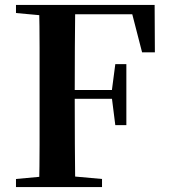

<svg xmlns="http://www.w3.org/2000/svg" viewBox="-20 -761 688 781"><path d="M45 0V-33L198 -47H239L395 -33V0ZM139 0Q141 -85 141 -171.5Q141 -258 141 -346V-394Q141 -481 141 -567.5Q141 -654 139 -741H286Q285 -656 284.5 -568Q284 -480 284 -387V-359Q284 -263 284.5 -175Q285 -87 286 0ZM213 -359V-395H461V-359ZM449 -252 435 -363V-393L449 -500H494V-252ZM45 -708V-741H213V-694H198ZM558 -548 509 -738 581 -703H213V-741H609L610 -548Z"/></svg>

Font: Noto Serif KR ExtraLight
Style: Bold
Weight: 700
Version: Version 2.002-H1;hotconv 1.1.0;makeotfexe 2.6.0